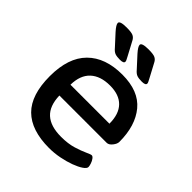

<svg xmlns="http://www.w3.org/2000/svg" viewBox="-197 -852 993 993"><g transform="rotate(45 300.0 -355.5)"><path d="M318 7Q188 7 123 -57.5Q58 -122 58 -259Q58 -394 126 -462Q194 -530 318 -530Q438 -530 495.5 -460.5Q553 -391 553 -273Q553 -258 539 -240.5Q525 -223 510 -223H164Q166 -149 205 -113.5Q244 -78 321 -78Q372 -78 409.5 -89.5Q447 -101 470.5 -112Q494 -123 501 -123Q508 -123 515.5 -113Q523 -103 527.5 -89.5Q532 -76 532 -68Q532 -57 513 -44Q494 -31 463 -19.5Q432 -8 394 -0.5Q356 7 318 7ZM165 -303H450Q450 -373 415 -409Q380 -445 313 -445Q243 -445 204.5 -409Q166 -373 165 -303ZM414 -575Q392 -575 379 -579.5Q366 -584 352 -601L297 -661Q272 -689 272 -702Q272 -718 322 -718Q357 -718 370 -711.5Q383 -705 390 -691L430 -616Q435 -606 438.5 -599.5Q442 -593 442 -588Q442 -575 414 -575ZM254 -575Q232 -575 219 -579.5Q206 -584 192 -601L137 -661Q112 -689 112 -702Q112 -718 161 -718Q197 -718 210 -711.5Q223 -705 230 -691L270 -616Q275 -606 278.5 -599.5Q282 -593 282 -588Q282 -575 254 -575Z"/></g></svg>

Font: Asap Semi Expanded Medium
Style: Regular
Weight: 500
Width: 6
Designer: Pablo Cosgaya
Foundry: Omnibus-Type
Version: Version 3.001; ttfautohint (v1.8.4.7-5d5b)